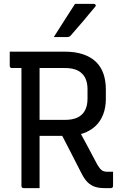

<svg xmlns="http://www.w3.org/2000/svg" viewBox="-20 -965 640 985"><path d="M369 -326Q398 -273 425 -222.5Q452 -172 480 -119Q492 -99 502.5 -91.5Q513 -84 529 -84Q535 -84 538.5 -84Q542 -84 546 -84H560Q560 -64 560 -47.5Q560 -31 560 -11Q560 -6 557 -3Q554 0 549 0Q542 0 532.5 0Q523 0 515 0Q487 0 466.5 -7Q446 -14 430.5 -29Q415 -44 401 -70Q373 -125 345 -179.5Q317 -234 289 -288ZM30 -700Q100 -700 171 -700Q242 -700 312 -700Q366 -700 406 -686.5Q446 -673 472 -648Q498 -623 510.5 -587Q523 -551 523 -506V-457Q523 -414 509.5 -378.5Q496 -343 470 -318.5Q444 -294 407 -281Q370 -268 323 -268Q286 -268 248.5 -268Q211 -268 173 -268L162 -261V-350Q200 -350 237.5 -350Q275 -350 313 -350Q352 -350 377.5 -362Q403 -374 416 -398.5Q429 -423 429 -459V-507Q429 -533 422 -553.5Q415 -574 401 -587Q388 -601 366 -608.5Q344 -616 313 -616Q268 -616 222.5 -616Q177 -616 132 -616Q87 -616 41 -616Q36 -616 33 -619Q30 -622 30 -627Q30 -646 30 -663.5Q30 -681 30 -700ZM183 0Q162 0 142 0Q122 0 101 0Q96 0 93 -3Q90 -6 90 -11Q90 -93 90 -173Q90 -253 90 -332.5Q90 -412 90 -492Q90 -572 90 -653H195L183 -635Q183 -589 183 -543.5Q183 -498 183 -453Q183 -394 183 -336.5Q183 -279 183 -220.5Q183 -162 183 -99Q183 -73 183 -48Q183 -23 183 0ZM365 -945Q389 -945 403 -945Q417 -945 429 -945Q441 -945 462 -945Q468 -945 470.5 -940Q473 -935 468 -930Q450 -909 436.5 -892.5Q423 -876 410.5 -861Q398 -846 382 -828Q366 -810 343 -783Q341 -780 336.5 -777.5Q332 -775 326 -775Q309 -775 298 -775Q287 -775 277 -775Q267 -775 256 -775Q276 -806 293 -833Q310 -860 327.5 -887Q345 -914 365 -945Z"/></svg>

Font: Rec Mono Linear
Style: Regular
Weight: 400
Monospace: yes
Version: Version 1.085; ttfautohint (v1.8.4.7-5d5b)